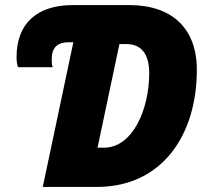

<svg xmlns="http://www.w3.org/2000/svg" viewBox="-20 -734 812 754"><path d="M148 0H361C616 0 753 -203 753 -460C753 -623 655 -714 488 -714H265C127 -714 45 -643 45 -510C45 -494 47 -479 51 -470H187C184 -479 183 -489 183 -500C183 -549 207 -568 249 -568H268ZM388 -154H363L449 -561H476C534 -561 566 -523 566 -447C566 -306 502 -154 388 -154Z"/></svg>

Font: Noto Sans SemiCondensed Black
Style: Italic
Weight: 900
Width: 4
Italic angle: -12°
Designer: Monotype Design Team
Foundry: Monotype Imaging Inc.
Version: Version 2.013